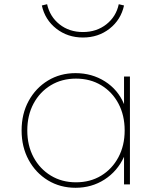

<svg xmlns="http://www.w3.org/2000/svg" viewBox="-20 -875 754 911"><path d="M338.5 16Q415 16 476 -23.2Q537 -62.5 568.5 -131V0H596.5V-512H568.5V-381Q540 -449.5 478 -488.8Q416 -528 338.5 -528Q265.5 -528 207.5 -492.8Q149.5 -457.5 116 -396.2Q82.5 -335 82.5 -256Q82.5 -177.5 116 -116Q149.5 -54.5 207.5 -19.2Q265.5 16 338.5 16ZM340.5 -10Q273.5 -10 221.2 -41.8Q169 -73.5 139.2 -129Q109.5 -184.5 109.5 -256Q109.5 -328 139.2 -383.5Q169 -439 221.2 -470.5Q273.5 -502 340.5 -502Q408 -502 460.2 -470.5Q512.5 -439 542 -383.5Q571.5 -328 571.5 -256Q571.5 -184.5 541.8 -128.8Q512 -73 460 -41.5Q408 -10 340.5 -10ZM373.5 -697Q446.5 -697 500 -739Q553.5 -781 568.5 -849L543.5 -855Q531 -796 484.5 -759.5Q438 -723 373.5 -723Q308.5 -723 262.5 -759.5Q216.5 -796 203.5 -855L178.5 -849Q193.5 -781 247.2 -739Q301 -697 373.5 -697Z"/></svg>

Font: Spartan Thin
Style: Regular
Weight: 100
Designer: Matt Bailey, Mirko Velimirovic
Foundry: Matt Bailey
Version: Version 1.003; ttfautohint (v1.8.3)